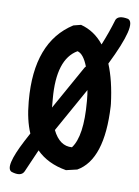

<svg xmlns="http://www.w3.org/2000/svg" viewBox="-41 -419 338 466"><g transform="rotate(5 128.5 -186.5)"><path d="M252.9 -384.8Q276.4 -374 214.8 -272.5Q227.5 -232.4 229.5 -175.8V-169.9Q225.6 -39.1 162.1 -9.8L134.8 -5.9Q89.8 -17.6 64.5 -47.9L35.2 5.9Q27.3 19.5 3.9 9.8Q-14.6 0 28.3 -67.4L41 -86.9Q30.3 -119.1 30.3 -163.1V-166Q30.3 -309.6 122.1 -357.4L140.6 -360.4Q173.8 -348.6 194.3 -317.4Q210 -347.7 222.7 -379.9Q229.5 -391.6 252.9 -384.8ZM144.5 -62.5Q170.9 -91.8 170.9 -175.8V-181.6Q170.9 -193.4 169.9 -204.1L99.6 -100.6Q114.3 -62.5 144.5 -62.5ZM87.9 -175.8V-154.3L158.2 -257.8L161.1 -260.7Q152.3 -291 137.7 -295.9Q87.9 -272.5 87.9 -175.8Z"/></g></svg>

Font: Sue Ellen Francisco 
Style: Regular
Weight: 400
Designer: Kimberly Geswein
Foundry: Kimberly Geswein
Version: Version 1.002 2007